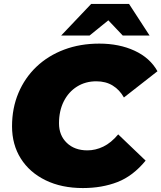

<svg xmlns="http://www.w3.org/2000/svg" viewBox="-20 -937 818 973"><path d="M400 16Q292 16 211 -23.5Q130 -63 85.5 -133.5Q41 -204 41 -297Q41 -389 73.5 -466Q106 -543 165 -599Q224 -655 305 -685.5Q386 -716 483 -716Q584 -716 662 -680Q740 -644 778 -576L608 -443Q586 -482 551 -503.5Q516 -525 468 -525Q413 -525 370 -498Q327 -471 303 -423Q279 -375 279 -312Q279 -251 318.5 -213Q358 -175 423 -175Q464 -175 503.5 -194Q543 -213 579 -256L718 -123Q654 -45 575.5 -14.5Q497 16 400 16ZM290 -757 442 -917H634L738 -757H602L529 -834L434 -757Z"/></svg>

Font: Montserrat Black
Style: Italic
Weight: 900
Italic angle: -11.3°
Designer: Julieta Ulanovsky
Foundry: Julieta Ulanovsky
Version: Version 9.000; ttfautohint (v1.8.4.7-5d5b)